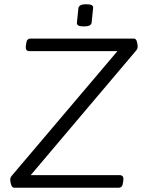

<svg xmlns="http://www.w3.org/2000/svg" viewBox="-20 -881 698 901"><path d="M47 0Q37 0 32.5 -13.5Q28 -27 28 -37Q28 -43 29.5 -47Q31 -51 35 -56L531 -641H118Q99 -641 101 -663L103 -677Q105 -700 124 -700H608Q618 -700 622 -687Q626 -674 626 -663Q626 -652 619 -644L124 -59H542Q561 -59 559 -37L557 -23Q555 0 536 0ZM374 -757Q355 -757 347.5 -761.5Q340 -766 341 -775L348 -843Q349 -851 357.5 -856Q366 -861 385 -861Q404 -861 411 -856.5Q418 -852 417 -843L410 -775Q408 -757 374 -757Z"/></svg>

Font: Asap Semi Expanded Semi Expanded Light
Style: Italic
Weight: 300
Width: 6
Italic angle: -6°
Designer: Pablo Cosgaya
Foundry: Omnibus-Type
Version: Version 3.001; ttfautohint (v1.8.4.7-5d5b)